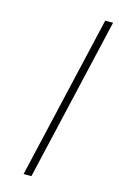

<svg xmlns="http://www.w3.org/2000/svg" viewBox="-114 -779 512 828"><g transform="rotate(15 142.0 -365.0)"><path d="M249 -730H284L115 0H80Z"/></g></svg>

Font: Cairo ExtraLight
Style: Italic
Weight: 275
Italic angle: -13°
Designer: Mohamed Gaber, Accademia di Belle Arti di Urbino and others
Foundry: Kief Type Foundry, Accademia di Belle Arti di Urbino and others
Version: Version 3.011